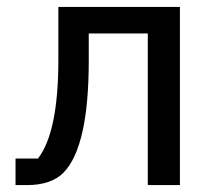

<svg xmlns="http://www.w3.org/2000/svg" viewBox="-20 -536 640 556"><path d="M25 0V-77H90Q149 -153 149 -363V-516H501V0H408V-439H237V-360Q237 -111 164 -36Q128 0 58 0Z"/></svg>

Font: IBM Plex Mono Text
Style: Regular
Weight: 450
Designer: Mike Abbink, Paul van der Laan, Pieter van Rosmalen
Foundry: Bold Monday
Version: Version 2.000